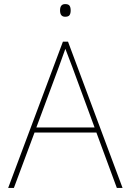

<svg xmlns="http://www.w3.org/2000/svg" viewBox="-20 -920 640 940"><path d="M452 -271H149L48 0H20L288 -716H313L580 0H552ZM443 -296 334 -592 300 -681Q291 -655 268 -592L158 -296ZM274 -869Q274 -900 299 -900Q315 -900 320.5 -892Q326 -884 326 -869Q326 -854 320.5 -846Q315 -838 299 -838Q274 -838 274 -869Z"/></svg>

Font: Noto Sans Mono UI Thin
Style: Regular
Weight: 250
Monospace: yes
Designer: Monotype Design team
Foundry: Monotype Imaging Inc.
Version: Version 1.000